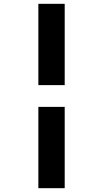

<svg xmlns="http://www.w3.org/2000/svg" viewBox="-20 -843 540 1006"><path d="M181 -397V-823H319V-397ZM181 143V-283H319V143Z"/></svg>

Font: Iosevka SS04 Heavy Oblique
Style: Regular
Weight: 900
Italic angle: -9°
Monospace: yes
Designer: Belleve Invis
Foundry: Belleve Invis
Version: Version 19.0.0; ttfautohint (v1.8.4)